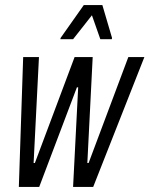

<svg xmlns="http://www.w3.org/2000/svg" viewBox="-20 -734 587 754"><path d="M54 0 71 -510H133L112 -94H117L273 -510H344L323 -94H328L484 -510H547L346 0H267L287 -391H282L134 0ZM217 -580 218 -585 309 -714H382L420 -585L419 -580H374L341 -674L267 -580Z"/></svg>

Font: Saira ExtraCondensed
Style: Italic
Weight: 400
Width: 2
Italic angle: -12°
Designer: Hector Gatti with collaboration of the Omnibus-Type team
Foundry: Omnibus-Type
Version: Version 1.101